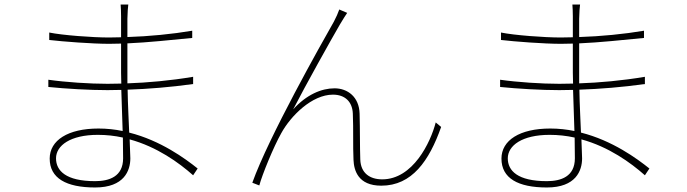

<svg xmlns="http://www.w3.org/2000/svg" viewBox="-20 -799 3040 850"><path d="M524 -190 525 -98C525 -17 463 3 401 3C272 3 228 -43 228 -98C228 -155 292 -202 413 -202C451 -202 488 -198 524 -190ZM194 -446V-414C271 -406 378 -400 456 -400L517 -401L523 -219C489 -226 453 -230 416 -230C281 -230 200 -178 200 -97C200 -10 273 31 401 31C530 31 557 -44 557 -98L554 -182C675 -149 772 -79 835 -23L855 -53C800 -97 691 -177 552 -212C550 -267 546 -334 545 -402C635 -405 735 -413 835 -427V-459C734 -442 633 -433 544 -430V-477V-607C637 -611 736 -622 831 -631V-663C742 -648 640 -638 544 -635V-716C545 -749 546 -764 548 -779H514C515 -771 516 -743 516 -727V-634L462 -633C390 -633 256 -643 198 -655V-622C258 -615 388 -605 463 -605L516 -606V-477L517 -429L456 -428C377 -428 271 -435 194 -446Z M1517 -742 1482 -757C1476 -740 1469 -724 1458 -703C1403 -606 1170 -194 1097 10L1128 22C1140 -24 1191 -149 1225 -209C1267 -286 1361 -380 1454 -380C1508 -380 1540 -348 1542 -296C1545 -227 1542 -154 1545 -91C1547 -45 1565 23 1668 23C1804 23 1880 -87 1933 -237L1909 -257C1886 -168 1808 -5 1672 -5C1618 -5 1577 -32 1575 -93C1573 -149 1574 -222 1572 -296C1570 -370 1519 -408 1461 -408C1403 -408 1337 -380 1278 -315C1332 -420 1446 -624 1485 -691C1497 -712 1510 -731 1517 -742Z M2524 -190 2525 -98C2525 -17 2463 3 2401 3C2272 3 2228 -43 2228 -98C2228 -155 2292 -202 2413 -202C2451 -202 2488 -198 2524 -190ZM2194 -446V-414C2271 -406 2378 -400 2456 -400L2517 -401L2523 -219C2489 -226 2453 -230 2416 -230C2281 -230 2200 -178 2200 -97C2200 -10 2273 31 2401 31C2530 31 2557 -44 2557 -98L2554 -182C2675 -149 2772 -79 2835 -23L2855 -53C2800 -97 2691 -177 2552 -212C2550 -267 2546 -334 2545 -402C2635 -405 2735 -413 2835 -427V-459C2734 -442 2633 -433 2544 -430V-477V-607C2637 -611 2736 -622 2831 -631V-663C2742 -648 2640 -638 2544 -635V-716C2545 -749 2546 -764 2548 -779H2514C2515 -771 2516 -743 2516 -727V-634L2462 -633C2390 -633 2256 -643 2198 -655V-622C2258 -615 2388 -605 2463 -605L2516 -606V-477L2517 -429L2456 -428C2377 -428 2271 -435 2194 -446Z"/></svg>

Font: Harano Aji Gothic CN ExtraLight
Style: Regular
Weight: 250
Foundry: Masamichi Hosoda
Version: HaranoAjiGothicCN-ExtraLight version 20230610;ttx 4.39.4